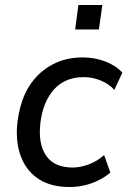

<svg xmlns="http://www.w3.org/2000/svg" viewBox="-20 -740 510 769"><path d="M259 9Q186 9 138 -21Q90 -51 67 -105Q44 -159 48 -230Q52 -287 69.5 -337.5Q87 -388 120.5 -426.5Q154 -465 202 -487.5Q250 -510 312 -510Q360 -510 402.5 -493.5Q445 -477 470 -449L438 -380Q415 -405 382.5 -418Q350 -431 315 -431Q272 -431 240 -415Q208 -399 186.5 -370Q165 -341 153.5 -304Q142 -267 140 -226Q136 -154 168.5 -111.5Q201 -69 272 -69Q302 -69 336.5 -82Q371 -95 397 -119L422 -49Q403 -32 376 -18.5Q349 -5 319.5 2Q290 9 259 9ZM281 -622 294 -720H390L376 -622Z"/></svg>

Font: Nunitoga
Style: Medium Italic
Weight: 500
Italic angle: -9°
Designer: Vernon Adams
Foundry: Vernon Adams
Version: Version 1.0